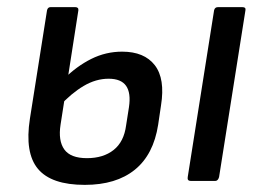

<svg xmlns="http://www.w3.org/2000/svg" viewBox="-20 -508 730 539"><path d="M218 11Q124 11 86.5 -34Q49 -79 64 -175L112 -479Q114 -488 122 -488H191Q201 -488 200 -479L150 -158Q143 -113 160.5 -88.5Q178 -64 224 -64Q270 -64 299 -87Q328 -110 334 -156L342 -207Q348 -247 334 -267Q320 -287 285 -287Q249 -287 214.5 -266.5Q180 -246 147 -210L159 -286Q195 -322 236 -342.5Q277 -363 323 -363Q385 -363 414.5 -325Q444 -287 432 -212L424 -158Q411 -74 358.5 -31.5Q306 11 218 11ZM516 0Q505 0 507 -11L581 -479Q583 -488 592 -488H660Q671 -488 669 -479L595 -11Q592 0 584 0Z"/></svg>

Font: Sofia Sans Semi Condensed Medium
Style: Italic
Weight: 500
Italic angle: -9°
Version: Version 4.100